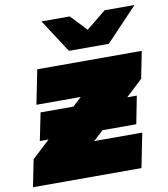

<svg xmlns="http://www.w3.org/2000/svg" viewBox="-105 -839 794 910"><g transform="rotate(-10 292.0 -383.5)"><path d="M574 -417 494 -342H540L514 -209H351L304 -165H535L502 0H-20L6 -130L92 -210H50L77 -343H235L277 -382H64L97 -547H600ZM604 -767 452 -607H260L156 -767H292L365 -690L460 -767Z"/></g></svg>

Font: Montserrat Alternates Black
Style: Italic
Weight: 900
Italic angle: -11.3°
Designer: Julieta Ulanovsky
Foundry: Julieta Ulanovsky
Version: Version 7.200